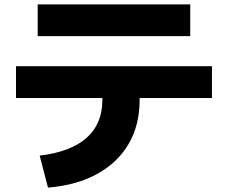

<svg xmlns="http://www.w3.org/2000/svg" viewBox="-20 -788 1040 876"><path d="M161 -78Q303 -95 375 -159Q447 -223 447 -331V-341H53V-486H947V-341H617V-331Q617 -217 567 -131.5Q517 -46 423.5 5.5Q330 57 199 68ZM152 -623V-768H848V-623Z"/></svg>

Font: M PLUS 1 Thin ExtraBold
Style: Regular
Weight: 800
Version: Version 1.001